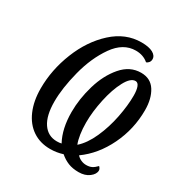

<svg xmlns="http://www.w3.org/2000/svg" viewBox="-178 -853 964 1022"><g transform="rotate(30 304.0 -342.0)"><path d="M335 -2Q298 10 258 10Q196 10 150 -21Q104 -52 79 -110Q54 -168 54 -245Q54 -359 98.5 -470.5Q143 -582 221.5 -653.5Q300 -725 397 -725Q443 -725 467.5 -711.5Q492 -698 492 -676Q492 -664 485 -655.5Q478 -647 470 -645Q439 -672 393 -672Q316 -672 261.5 -594.5Q207 -517 179.5 -410Q152 -303 152 -221Q152 -134 183 -88.5Q214 -43 269 -43Q285 -43 297 -46Q259 -116 259 -218Q259 -299 284 -384Q309 -469 358.5 -526.5Q408 -584 476 -584Q535 -584 564 -538Q593 -492 593 -421Q593 -305 543 -201.5Q493 -98 409 -38Q419 -26 434.5 -19Q450 -12 467 -12Q487 -12 501 -19Q515 -26 530 -42Q541 -31 541 -21Q541 2 515.5 21.5Q490 41 451 41Q414 41 386.5 30Q359 19 335 -2ZM502 -458Q502 -492 494.5 -511.5Q487 -531 472 -531Q442 -531 414.5 -479.5Q387 -428 370.5 -351.5Q354 -275 354 -208Q354 -170 359 -137Q364 -104 373 -82Q414 -118 443.5 -184Q473 -250 487.5 -324Q502 -398 502 -458Z"/></g></svg>

Font: Noto Serif Cond
Style: Italic
Weight: 400
Width: 3
Italic angle: -12°
Designer: Monotype Design Team
Foundry: Monotype Imaging Inc.
Version: Version 1.001